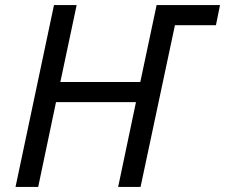

<svg xmlns="http://www.w3.org/2000/svg" viewBox="-20 -734 884 754"><path d="M192 -714H281L217 -412H531L595 -714H844L828 -635H667L532 0H444L514 -333H200L130 0H41Z"/></svg>

Font: BC Sans
Style: Italic
Weight: 400
Italic angle: -12°
Designer: Monotype Design Team
Designer: Province of B.C.
Foundry: Monotype Imaging Inc.
Version: Version 2.000;GOOG;noto-source:20170915:90ef993387c0